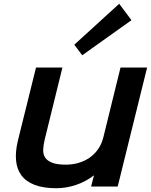

<svg xmlns="http://www.w3.org/2000/svg" viewBox="-20 -988 803 1018"><path d="M677 -881 416 -695 374 -751 612 -968ZM604 1H463L478 -57H476Q435 -25 383 -7.5Q331 10 279 10Q209 10 163 -8Q117 -26 93 -59Q69 -92 65 -138.5Q61 -185 75 -243L171 -630H311L217 -248Q210 -219 209 -194.5Q208 -170 219.5 -152.5Q231 -135 257 -125Q283 -115 329 -115Q365 -115 397 -124.5Q429 -134 455 -152Q481 -170 500 -197Q519 -224 528 -260L619 -630H760Z"/></svg>

Font: TypoPRO Sinkin Sans
Style: 600 SemiBold Italic
Weight: 600
Italic angle: -112°
Designer: Keith Bates
Foundry: K-Type
Version: Sinkin Sans (version 1.0)  by Keith Bates   •   © 2014   www